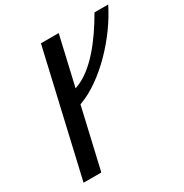

<svg xmlns="http://www.w3.org/2000/svg" viewBox="-191 -1008 1093 1142"><g transform="rotate(-30 355.5 -437.5)"><path d="M294.2 -525.2 371.5 -860H249.6L54.5 -15H176.4L271.8 -428.1L276.8 -429.9C444.9 -490.8 624.3 -683.1 711.5 -860H617.4C532.8 -712.9 424 -571.4 304.4 -528.8Z"/></g></svg>

Font: Stormning
Style: LightObl
Weight: 400
Designer: Robert Jablonski, Mew Too
Foundry: Cannot Into Space Fonts
Version: Version 0.90